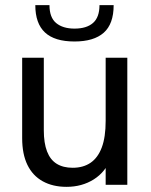

<svg xmlns="http://www.w3.org/2000/svg" viewBox="-20 -717 587 745"><path d="M238 8Q185 8 146 -13.5Q107 -35 86.5 -77Q66 -119 66 -181V-493H150V-211Q150 -162 162.5 -129.5Q175 -97 200 -81.5Q225 -66 262 -66Q303 -66 331.5 -85.5Q360 -105 375 -145Q390 -185 390 -248V-493H474V0H390V-105H411Q390 -50 344 -21Q298 8 238 8ZM269 -556Q192 -556 154.5 -591Q117 -626 117 -697H172Q172 -649 198 -627.5Q224 -606 269 -606Q316 -606 341 -628Q366 -650 366 -697H421Q421 -624 382.5 -590Q344 -556 269 -556Z"/></svg>

Font: Hanken Grotesk
Style: Regular
Weight: 400
Designer: Alfredo Marco Pradil
Foundry: Hanken Design Co.
Version: Version 3.013